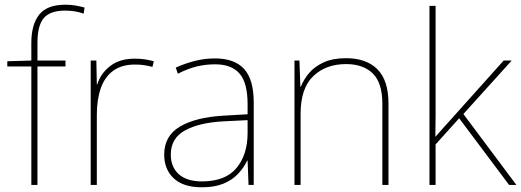

<svg xmlns="http://www.w3.org/2000/svg" viewBox="-20 -785 2212 815"><path d="M113 0V-503H11V-525L113 -528V-603Q113 -681 146.5 -723Q180 -765 257 -765Q282 -765 301 -761.5Q320 -758 339 -753L335 -727Q317 -734 296.5 -737Q276 -740 257 -740Q193 -740 166 -708.5Q139 -677 139 -603V-528H258V-503H139V0Z M365 0V-528H389L391 -427H393Q407 -473 447.5 -504.5Q488 -536 552 -536Q576 -536 595.5 -533Q615 -530 633 -525L627 -501Q608 -506 591.5 -508.5Q575 -511 552 -511Q497 -511 461 -485Q425 -459 408 -411Q391 -363 391 -297V0Z M837 10Q758 10 717.5 -28Q677 -66 677 -129Q677 -208 743.5 -247.5Q810 -287 928 -294L1031 -300V-343Q1031 -433 997 -472.5Q963 -512 893 -512Q853 -512 815.5 -503Q778 -494 735 -472L726 -498Q766 -516 807.5 -526.5Q849 -537 893 -537Q975 -537 1016 -492.5Q1057 -448 1057 -350V0H1035L1031 -103H1029Q1015 -73 990.5 -47Q966 -21 928.5 -5.5Q891 10 837 10ZM837 -15Q937 -15 984 -72Q1031 -129 1031 -220V-275L930 -270Q828 -265 766.5 -232Q705 -199 705 -129Q705 -76 739 -45.5Q773 -15 837 -15Z M1230 0V-528H1251L1255 -417H1257Q1269 -448 1292.5 -475.5Q1316 -503 1354.5 -520.5Q1393 -538 1449 -538Q1535 -538 1582 -491Q1629 -444 1629 -346V0H1603V-345Q1603 -433 1562.5 -473Q1522 -513 1449 -513Q1363 -513 1309.5 -461.5Q1256 -410 1256 -302V0Z M1803 0V-760H1829V-385Q1829 -337 1829 -294Q1829 -251 1828 -203H1827Q1839 -216 1847.5 -226Q1856 -236 1865 -246Q1874 -256 1885 -268L2118 -528H2152L1947 -301L2172 0H2141L1929 -283L1829 -172V0Z"/></svg>

Font: Noto Sans Symbols Thin
Style: Regular
Weight: 250
Version: Version 2.002